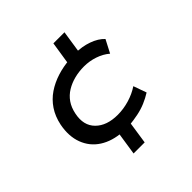

<svg xmlns="http://www.w3.org/2000/svg" viewBox="-191 -780 1053 1053"><g transform="rotate(-45 335.5 -254.0)"><path d="M258 115 281 -36 299 -11Q223 -16 170 -50Q117 -84 94.5 -143.5Q72 -203 87 -280Q98 -333 124.5 -372.5Q151 -412 189.5 -438Q228 -464 275 -479Q322 -494 375 -498L351 -475L374 -623H460L438 -479L420 -500Q473 -500 519.5 -483.5Q566 -467 593 -438L554 -363Q525 -388 485 -401.5Q445 -415 403 -415Q364 -415 328.5 -406Q293 -397 263.5 -379Q234 -361 214.5 -333Q195 -305 187 -265Q171 -187 216.5 -141.5Q262 -96 347 -96Q392 -96 437 -109.5Q482 -123 518 -147L545 -71Q518 -54 487.5 -41Q457 -28 422.5 -21Q388 -14 349 -10L366 -32L344 115Z"/></g></svg>

Font: Nunito Sans 7pt SemiExpanded Medium
Style: Italic
Weight: 500
Width: 6
Italic angle: -9°
Designer: Vernon Adams
Foundry: Vernon Adams
Version: Version 3.101;gftools[0.9.27]